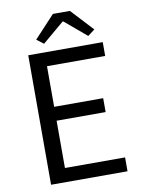

<svg xmlns="http://www.w3.org/2000/svg" viewBox="-100 -1004 789 1071"><g transform="rotate(-10 294.5 -468.5)"><path d="M100.6 0V-733.4H522.6V-655.2H193V-425.1H470.7V-346.4H193V-78.6H533.6V0ZM198.8 -781.4 159.4 -811.3 276.1 -936.7H372.3L488.7 -811.3L449 -781.4L326.1 -885.1H321.7Z"/></g></svg>

Font: Noto Sans HK Thin
Style: Regular
Weight: 100
Designer: Ryoko NISHIZUKA 西塚涼子 (kana, bopomofo & ideographs); Paul D. Hunt (Latin, Greek & Cyrillic); Sandoll Communications 산돌커뮤니
Foundry: Adobe
Version: Version 2.004-H2;hotconv 1.0.118;makeotfexe 2.5.65603